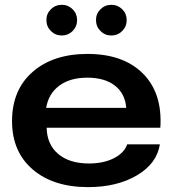

<svg xmlns="http://www.w3.org/2000/svg" viewBox="-20 -765 713 794"><path d="M344.2 8.8Q200.2 8.8 115 -64.5Q29.8 -137.7 29.8 -264.2Q29.8 -393.1 114.7 -467.5Q199.7 -542 341.8 -542Q490.2 -542 571.3 -460.7Q652.3 -379.4 643.1 -236.8H172.9Q174.3 -167.5 220.9 -128.2Q267.6 -88.9 348.1 -88.9Q407.7 -88.9 450.7 -110.6Q493.7 -132.3 505.9 -168H641.1Q628.9 -88.9 546.4 -40Q463.9 8.8 344.2 8.8ZM170.9 -318.8H502Q497.6 -377.9 455.3 -410.9Q413.1 -443.8 340.8 -443.8Q270 -443.8 225.3 -410.9Q180.7 -377.9 170.9 -318.8ZM171.9 -682.1Q171.9 -708.5 190.4 -726.8Q209 -745.1 235.8 -745.1Q261.7 -745.1 280.3 -726.8Q298.8 -708.5 298.8 -682.1Q298.8 -655.3 280.3 -636.7Q261.7 -618.2 235.8 -618.2Q209 -618.2 190.4 -636.7Q171.9 -655.3 171.9 -682.1ZM377 -682.1Q377 -708.5 395.5 -726.8Q414.1 -745.1 440.9 -745.1Q466.8 -745.1 485.4 -726.8Q503.9 -708.5 503.9 -682.1Q503.9 -655.3 485.4 -636.7Q466.8 -618.2 440.9 -618.2Q414.1 -618.2 395.5 -636.7Q377 -655.3 377 -682.1Z"/></svg>

Font: Lumene Sans Expanded
Style: Bold
Weight: 600
Width: 7
Designer: Deni Anggara
Version: Version 1.003;Glyphs 3.1.2 (3151)